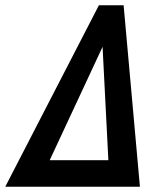

<svg xmlns="http://www.w3.org/2000/svg" viewBox="-72 -710 620 730"><path d="M-52 0 304 -690H398L460 0ZM117 -101H340L318 -532Z"/></svg>

Font: Radio Canada Condensed Medium
Style: Italic
Weight: 500
Width: 3
Italic angle: -12°
Designer: Charles Daoud, Etienne Aubert Bonn, Alexandre Saumier Demers, Jacques Le Bailly
Foundry: Radio-Canada
Version: Version 2.104; ttfautohint (v1.8.4.7-5d5b);gftools[0.9.28.de